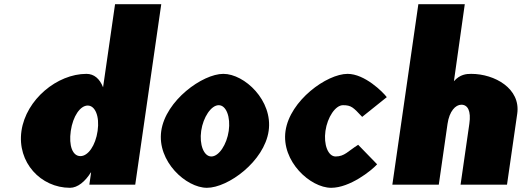

<svg xmlns="http://www.w3.org/2000/svg" viewBox="-20 -880 2487 915"><path d="M82.3 -256C60.7 -106 174.5 15 313.6 15C350.5 15 386.7 -16 412.7 -58H414.1L405.8 0H624.5L748.5 -860H528.3L471.2 -464C455 -505 428.3 -528 391.9 -528C252.8 -528 104 -406 82.3 -256ZM317.3 -256C327.6 -327 362.7 -377 398.1 -377C432.9 -377 455.4 -327 445.2 -256C435.1 -186 399.7 -136 363.3 -136C325.4 -136 307.3 -186 317.3 -256Z M938.8 -256.3C948.2 -321.5 986.3 -378.7 1022.4 -378.7C1058.5 -378.7 1079.5 -321.5 1070.1 -256.3C1060.7 -191 1023.3 -134.3 987.2 -134.3C951.1 -134.3 929.4 -191 938.8 -256.3ZM748.5 -256C727.6 -111 866.9 15 966.1 15C1067.2 15 1239.4 -111 1260.3 -256C1281.2 -401 1145.4 -528 1044.3 -528C945.1 -528 769.3 -401 748.5 -256Z M1823.3 -417C1804.4 -442 1718 -528 1636.5 -528C1537.4 -528 1361.6 -401 1340.7 -256C1319.8 -111 1459.1 15 1558.3 15C1647.3 15 1750.4 -67 1777.2 -97L1686.9 -190C1638.8 -160 1622.3 -134.3 1579.4 -134.3C1543.3 -134.3 1521.6 -191 1531 -256.3C1540.4 -321.5 1578.5 -378.7 1614.6 -378.7C1654.4 -378.7 1663.6 -368 1706 -323Z M2195 -860H1973.7L1849.8 0H2071.1L2112.8 -290C2121.5 -350 2150.7 -381 2178.7 -381C2208.8 -381 2225.7 -352 2216.7 -290L2174.9 0H2396.2L2444.9 -338C2462.2 -458 2337.3 -528 2225.7 -528C2203 -528 2172.7 -526 2143.2 -493Z"/></svg>

Font: Blink
Style: WideObl
Weight: 400
Designer: Mew Too
Foundry: Cannot Into Space Fonts
Version: Version 001.000